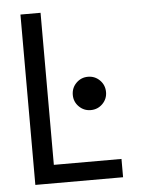

<svg xmlns="http://www.w3.org/2000/svg" viewBox="-50 -700 555 741"><g transform="rotate(-5 228.0 -330.0)"><path d="M57 -660H134.9V-70.9H396.9V0H57ZM295.4 -269Q268.9 -269 250 -287.8Q231.2 -306.6 231.2 -333.1Q231.2 -360.5 250 -379.3Q268.9 -398.1 295.4 -398.1Q322.4 -398.1 341.2 -379.3Q360 -360.5 360 -333.1Q360 -306.6 341.2 -287.8Q322.4 -269 295.4 -269Z"/></g></svg>

Font: League Spartan Extralight
Style: Regular
Weight: 200
Foundry: The League of Moveable Type
Version: Version 2.300; ttfautohint (v1.8.3)